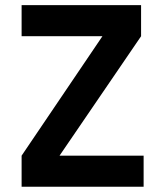

<svg xmlns="http://www.w3.org/2000/svg" viewBox="-20 -713 626 733"><path d="M148.9 -33.2 62.5 -118.7 432.1 -665 518.6 -574.7ZM62.5 0V-118.7H528.3V0ZM62.5 -574.7V-693.4H518.6V-574.7Z"/></svg>

Font: Cascadia Mono PL
Style: Regular
Weight: 400
Monospace: yes
Designer: Aaron Bell
Foundry: Saja Typeworks
Version: Version 2102.003